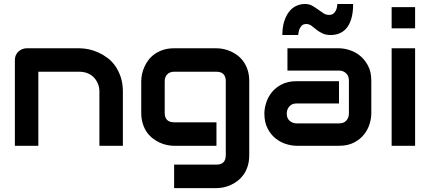

<svg xmlns="http://www.w3.org/2000/svg" viewBox="-20 -735 2170 968"><path d="M599.5 0H481.2V-272.8Q481.2 -296 473.3 -314.1Q465.3 -332.2 452 -345.8Q438.6 -359.4 420 -366.3Q401.5 -373.3 380.2 -373.3H173.3V0H55V-432.7Q55 -445 59.4 -455.7Q63.9 -466.3 72 -474.3Q80.2 -482.2 91.3 -486.9Q102.5 -491.6 114.4 -491.6H380.7Q403 -491.6 427.7 -486.4Q452.5 -481.2 476.7 -470Q501 -458.9 523.3 -442.1Q545.5 -425.2 562.4 -400.5Q579.2 -375.7 589.4 -344.3Q599.5 -312.9 599.5 -272.8Z M1236.6 47Q1236.6 77.2 1229 102Q1221.3 126.7 1208.4 144.8Q1195.5 162.9 1179 176Q1162.4 189.1 1143.8 197.5Q1125.2 205.9 1106.7 209.7Q1088.1 213.4 1071.3 213.4H857.9V95H1071.3Q1095 95 1106.7 82.9Q1118.3 70.8 1118.3 47V-325.7Q1118.3 -349 1106.7 -361.1Q1095 -373.3 1071.3 -373.3H857.9Q835.6 -373.3 823 -359.9Q810.4 -346.5 810.4 -325.7V-165.8Q810.4 -142.1 822.5 -130.2Q834.7 -118.3 858.9 -118.3H1071.3V0H857.9Q841.1 0 822.5 -3.7Q804 -7.4 785.4 -15.8Q766.8 -24.3 750 -37.4Q733.2 -50.5 720.5 -68.3Q707.9 -86.1 700 -111.1Q692.1 -136.1 692.1 -165.8V-325.7Q692.1 -342.6 696 -361.4Q700 -380.2 708.4 -398.8Q716.8 -417.3 729.7 -433.9Q742.6 -450.5 760.6 -463.1Q778.7 -475.7 803 -483.7Q827.2 -491.6 857.9 -491.6H1071.3Q1088.1 -491.6 1106.7 -487.9Q1125.2 -484.2 1143.8 -475.7Q1162.4 -467.3 1179 -454.5Q1195.5 -441.6 1208.4 -423.3Q1221.3 -405 1229 -380.7Q1236.6 -356.4 1236.6 -325.7Z M1852 -162.9Q1852 -137.6 1843.1 -109.2Q1834.2 -80.7 1815.1 -56.7Q1796 -32.7 1764.9 -16.3Q1733.7 0 1689.1 0H1475.7Q1450.5 0 1422 -8.9Q1393.6 -17.8 1369.6 -36.9Q1345.5 -55.9 1329.2 -87.1Q1312.9 -118.3 1312.9 -162.9Q1312.9 -187.1 1321.8 -216.1Q1330.7 -245 1349.8 -269.1Q1368.8 -293.1 1400 -309.4Q1431.2 -325.7 1475.7 -325.7H1689.1V-213.4H1475.7Q1451.5 -213.4 1438.6 -198.3Q1425.7 -183.2 1425.7 -161.9Q1425.7 -138.6 1440.6 -125.7Q1455.4 -112.9 1476.7 -112.9H1689.1Q1713.4 -112.9 1726.2 -127.2Q1739.1 -141.6 1739.1 -163.9V-328.7Q1739.1 -352 1724.8 -365.6Q1710.4 -379.2 1689.1 -379.2H1429.2V-491.6H1689.1Q1713.4 -491.6 1741.8 -482.7Q1770.3 -473.8 1794.3 -454.7Q1818.3 -435.6 1835.1 -404.5Q1852 -373.3 1852 -328.7ZM1760.4 -714.9Q1760.4 -671.3 1751.2 -640.8Q1742.1 -610.4 1726.7 -592.6Q1711.4 -574.8 1690.8 -566.6Q1670.3 -558.4 1647 -558.4Q1622.8 -558.4 1605.4 -566.8Q1588.1 -575.2 1575.2 -585.6Q1562.4 -596 1550.7 -605Q1539.1 -613.9 1524.3 -613.9Q1509.9 -613.9 1502.2 -606.7Q1494.6 -599.5 1490.6 -590.1Q1486.6 -580.7 1485.4 -571.5Q1484.2 -562.4 1483.2 -558.4H1403.5Q1403.5 -597 1412.6 -626.2Q1421.8 -655.4 1437.1 -675.5Q1452.5 -695.5 1473.5 -705.2Q1494.6 -714.9 1517.8 -714.9Q1539.1 -714.9 1554.5 -705.9Q1569.8 -697 1583.9 -686.9Q1598 -676.7 1610.4 -668.3Q1622.8 -659.9 1639.6 -659.9Q1653.5 -659.9 1661.6 -667.1Q1669.8 -674.3 1673.8 -682.9Q1677.7 -691.6 1679.2 -700.5Q1680.7 -709.4 1680.7 -714.9Z M2072.8 -592.1H1954.5V-699H2072.8ZM2072.8 0H1954.5V-491.6H2072.8Z"/></svg>

Font: AKL FREE 001
Style: Regular
Weight: 400
Designer: AKL
Foundry: AKL
Version: Version 1.00;August 10, 2024;FontCreator 13.0.0.2630 64-bit